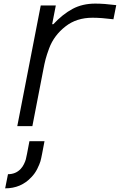

<svg xmlns="http://www.w3.org/2000/svg" viewBox="-20 -697 707 1061"><path d="M491.5 -599Q403 -599 342.4 -551.4Q310.5 -526.7 287.8 -496.4Q265 -466.1 251.6 -430Q238.3 -393.9 232.1 -370.4Q225.9 -347 218.8 -309.2L158.9 0H75.5L205.1 -666.7H288.4L268.2 -563.2H274.7Q326.2 -618.5 380.9 -647.8Q435.5 -677.1 506.5 -677.1Q554.7 -677.1 622.4 -668.6L606.8 -590.5Q539.1 -599 491.5 -599ZM212.9 151.7Q207.7 179 203.5 194Q199.2 209 186.5 235Q173.8 261.1 153.6 281.9Q96.4 343.8 8.5 343.8L24.1 265.6Q67.1 265.6 94.4 236.3Q104.8 225.3 112.3 210Q119.8 194.7 122.7 183.6Q125.7 172.5 129.6 151.7L142.6 83.3H225.9Z"/></svg>

Font: Monoid
Style: Italic
Weight: 400
Width: 4
Italic angle: -11°
Monospace: yes
Version: Version 0.61